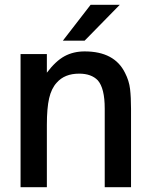

<svg xmlns="http://www.w3.org/2000/svg" viewBox="-20 -783 630 803"><path d="M66 0V-557H176V-479Q213 -528 250 -548Q287 -568 334 -568Q459 -568 503 -478Q520 -445 524 -410.5Q528 -376 528 -328V0H418V-329Q418 -414 389 -447Q362 -475 311 -475Q250 -475 217 -437Q195 -413 185.5 -372Q176 -331 176 -261V0ZM334 -613H243L359 -763H481Z"/></svg>

Font: Open Sauce One Medium
Style: Regular
Weight: 500
Designer: Alfredo Marco Pradil
Foundry: Creative Sauce Fz LLC
Version: Version 1.477